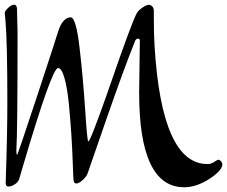

<svg xmlns="http://www.w3.org/2000/svg" viewBox="-20 -741 959 810"><path d="M567 -350 570 -571Q569 -578 562.5 -578Q556 -578 551 -571Q502 -449 427.5 -234.5Q353 -20 349.5 -9Q346 2 330 17.5Q314 33 302 33Q290 33 290 14Q289 7 287 -52.5Q285 -112 281 -174Q277 -236 270.5 -302.5Q264 -369 252 -411.5Q240 -454 225 -454Q199 -454 78 -44Q62 12 61 14Q57 27 42.5 36.5Q28 46 15 46Q4 46 4 30Q11 -176 11 -311Q11 -566 3 -654L0 -687Q0 -694 14 -707.5Q28 -721 40 -721Q52 -721 52 -699V-692L54 -608V-567Q54 -186 49 -106Q49 -88 52 -88Q55 -88 135.5 -332.5Q216 -577 225 -607Q234 -637 248 -652.5Q262 -668 278 -668Q301 -668 316 -537Q331 -406 339.5 -275Q348 -144 352.5 -144Q357 -144 379 -201Q401 -258 429.5 -339Q458 -420 486 -501Q555 -695 562 -691Q560 -692 568 -699Q592 -719 607 -721Q629 -718 629 -694V-668Q629 -593 632 -548Q662 -49 855 -49Q871 -49 884 -58Q897 -67 901.5 -67Q906 -67 912 -61Q918 -55 918 -48Q918 -22 863.5 13.5Q809 49 757 49Q567 49 567 -350Z"/></svg>

Font: Dr Sugiyama
Style: Regular
Weight: 400
Designer: Alejandro Paul
Foundry: Alejandro Paul
Version: Version 1.000